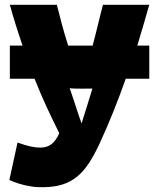

<svg xmlns="http://www.w3.org/2000/svg" viewBox="-20 -570 667 800"><path d="M602 -242H504C470 -146 434 -56 395 28C336 155 282 208 162 210C145 210 128 210 111 207C76 202 43 191 19 180L53 24C98 40 124 45 148 45C187 45 209 25 227 -15C193 -83 157 -158 124 -242H21V-380H74C55 -435 34 -502 21 -550H217C229 -502 244 -442 264 -380H366C381 -435 394 -494 409 -550H602C585 -492 569 -434 552 -380H602ZM270 -203C274 -195 315 -66 320 -56C324 -67 362 -191 365 -201C302 -200 270 -201 270 -203Z"/></svg>

Font: Repo Black
Style: Regular
Weight: 900
Designer: Stefan Peev
Foundry: Context Ltd
Version: Version 1.502